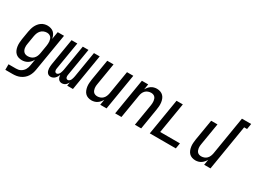

<svg xmlns="http://www.w3.org/2000/svg" viewBox="-61 -1460 3167 2400"><g transform="rotate(30 1522.5 -260.0)"><path d="M45 215V135H152Q169 135 185.5 132Q202 129 217.5 120.5Q233 112 246 99.5Q259 87 267.5 72Q276 57 281.5 41Q287 25 289 8L304 -81Q294 -61 279 -44Q264 -27 245 -15Q226 -3 205 2.5Q184 8 163 8Q136 8 112 0Q88 -8 70.5 -25.5Q53 -43 43.5 -66.5Q34 -90 30.5 -115.5Q27 -141 28.5 -167.5Q30 -194 34 -221L54 -341Q58 -363 64 -385Q70 -407 80 -428Q90 -449 105 -468Q120 -487 139.5 -501Q159 -515 182 -521.5Q205 -528 227 -528Q252 -528 276.5 -520.5Q301 -513 318 -497Q335 -481 345 -459Q355 -437 359 -412L377 -520H468L378 21Q374 47 365 73Q356 99 341 122.5Q326 146 304 164.5Q282 183 257 194.5Q232 206 205 210.5Q178 215 152 215ZM201 -72Q223 -72 244.5 -79Q266 -86 282.5 -102Q299 -118 308 -139Q317 -160 321 -182L341 -302Q343 -318 344.5 -335Q346 -352 344 -368Q342 -384 337 -399Q332 -414 321.5 -425.5Q311 -437 296 -442.5Q281 -448 265 -448Q242 -448 219.5 -439Q197 -430 180.5 -412Q164 -394 155.5 -372Q147 -350 143 -327L123 -207Q120 -192 119 -176Q118 -160 120.5 -144.5Q123 -129 129 -115.5Q135 -102 145.5 -91.5Q156 -81 171 -76.5Q186 -72 201 -72Z M739 8Q723 8 710 1.5Q697 -5 688.5 -17Q680 -29 676 -43.5Q672 -58 671 -73Q665 -58 656.5 -43.5Q648 -29 636 -17Q624 -5 608 1.5Q592 8 577 8Q561 8 548 1.5Q535 -5 526.5 -17Q518 -29 514 -44Q510 -59 509 -74Q508 -89 509.5 -105Q511 -121 513 -137L577 -520H660L594 -123Q592 -113 592 -103.5Q592 -94 595 -85Q598 -76 605 -70.5Q612 -65 622 -65Q635 -65 646 -75.5Q657 -86 662.5 -98.5Q668 -111 671.5 -124Q675 -137 678 -150L739 -520H821L755 -123Q753 -113 753 -103.5Q753 -94 756 -85Q759 -76 766.5 -70.5Q774 -65 784 -65Q797 -65 808 -75.5Q819 -86 824.5 -98.5Q830 -111 833 -124Q836 -137 839 -150L900 -520H983L897 0H814L822 -51Q816 -40 808 -28.5Q800 -17 789 -8.5Q778 0 764.5 4Q751 8 739 8Z M1167 8Q1141 8 1116.5 -0.5Q1092 -9 1075.5 -26.5Q1059 -44 1050 -67.5Q1041 -91 1037.5 -116Q1034 -141 1036 -167.5Q1038 -194 1042 -221L1092 -520H1183L1131 -207Q1128 -192 1127 -176.5Q1126 -161 1128 -146Q1130 -131 1135.5 -117Q1141 -103 1150.5 -92.5Q1160 -82 1175 -77Q1190 -72 1205 -72Q1226 -72 1247 -79.5Q1268 -87 1284 -103Q1300 -119 1308.5 -140Q1317 -161 1321 -182L1377 -520H1468L1382 0H1291L1304 -79Q1294 -61 1279.5 -44Q1265 -27 1247 -15Q1229 -3 1208 2.5Q1187 8 1167 8Z M1506 0 1592 -520H1683L1670 -441Q1680 -459 1694 -476Q1708 -493 1726 -505Q1744 -517 1765 -522.5Q1786 -528 1806 -528Q1832 -528 1856.5 -519.5Q1881 -511 1898 -493.5Q1915 -476 1924 -452.5Q1933 -429 1936 -404Q1939 -379 1937.5 -352.5Q1936 -326 1931 -299L1882 0H1791L1843 -313Q1845 -328 1846 -343.5Q1847 -359 1845 -374Q1843 -389 1838 -403Q1833 -417 1823 -427.5Q1813 -438 1798.5 -443Q1784 -448 1769 -448Q1748 -448 1726.5 -440.5Q1705 -433 1689 -417Q1673 -401 1664.5 -380Q1656 -359 1653 -338L1597 0Z M2006 0 2092 -520H2183L2110 -80H2395L2382 0Z M2667 8Q2641 8 2616.5 -0.5Q2592 -9 2575.5 -26.5Q2559 -44 2550 -67.5Q2541 -91 2537.5 -116Q2534 -141 2536 -167.5Q2538 -194 2542 -221L2592 -520H2683L2631 -207Q2628 -192 2627 -176.5Q2626 -161 2628 -146Q2630 -131 2635.5 -117Q2641 -103 2650.5 -92.5Q2660 -82 2675 -77Q2690 -72 2705 -72Q2726 -72 2747 -79.5Q2768 -87 2784 -103Q2800 -119 2808.5 -140Q2817 -161 2821 -182L2912 -735H3045L3032 -655H2990L2882 0H2791L2804 -79Q2794 -61 2779.5 -44Q2765 -27 2747 -15Q2729 -3 2708 2.5Q2687 8 2667 8Z"/></g></svg>

Font: Iosevka Medium Oblique
Style: Regular
Weight: 500
Italic angle: -9°
Monospace: yes
Designer: Belleve Invis
Foundry: Belleve Invis
Version: Version 32.5.0; ttfautohint (v1.8.4)